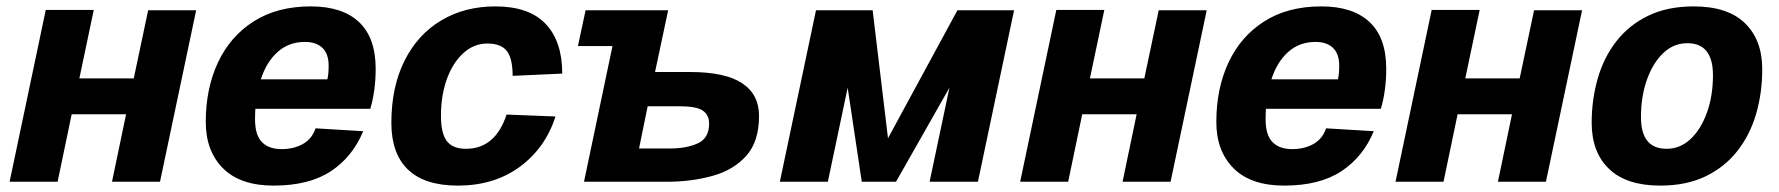

<svg xmlns="http://www.w3.org/2000/svg" viewBox="-20 -568 5558 600"><path d="M10 0 123 -537H273L228 -323H398L443 -536H593L480 0H330L374 -211H204L160 0Z M835 12Q731 12 677 -42Q623 -96 623 -187Q623 -291 661 -372.5Q699 -454 772.5 -501Q846 -548 951 -548Q1050 -548 1102 -499Q1154 -450 1154 -353Q1154 -319 1149.5 -286Q1145 -253 1137 -228H778Q777 -212 777 -195Q777 -146 798.5 -124Q820 -102 860 -102Q898 -102 926.5 -118Q955 -134 966 -167L1115 -158Q1082 -78 1014 -33Q946 12 835 12ZM933 -437Q883 -437 848 -406Q813 -375 795 -320H1003Q1005 -328 1006 -338.5Q1007 -349 1007 -363Q1007 -400 987.5 -418.5Q968 -437 933 -437Z M1411 12Q1307 12 1255 -38Q1203 -88 1203 -184Q1203 -296 1244 -378Q1285 -460 1358.5 -504Q1432 -548 1528 -548Q1633 -548 1685 -493.5Q1737 -439 1737 -338L1582 -331Q1582 -385 1564 -408.5Q1546 -432 1503 -432Q1461 -432 1428 -402Q1395 -372 1376.5 -321Q1358 -270 1358 -206Q1358 -151 1376.5 -127Q1395 -103 1436 -103Q1528 -103 1563 -210L1716 -204Q1684 -105 1604 -46.5Q1524 12 1411 12Z M1805 0 1894 -424H1786L1810 -536H2068L2027 -343H2136Q2246 -343 2299 -308Q2352 -273 2352 -206Q2352 -126 2312.5 -81.5Q2273 -37 2207 -18.5Q2141 0 2063 0ZM1977 -104H2075Q2125 -104 2160.5 -120Q2196 -136 2196 -182Q2196 -209 2176 -222.5Q2156 -236 2102 -236H2004Z M2417 0 2530 -536H2707L2755 -136L2972 -536H3149L3036 0H2885L2947 -294L2780 0H2673L2629 -294L2567 0Z M3168 0 3281 -537H3431L3386 -323H3556L3601 -536H3751L3638 0H3488L3532 -211H3362L3318 0Z M3993 12Q3889 12 3835 -42Q3781 -96 3781 -187Q3781 -291 3819 -372.5Q3857 -454 3930.5 -501Q4004 -548 4109 -548Q4208 -548 4260 -499Q4312 -450 4312 -353Q4312 -319 4307.5 -286Q4303 -253 4295 -228H3936Q3935 -212 3935 -195Q3935 -146 3956.5 -124Q3978 -102 4018 -102Q4056 -102 4084.5 -118Q4113 -134 4124 -167L4273 -158Q4240 -78 4172 -33Q4104 12 3993 12ZM4091 -437Q4041 -437 4006 -406Q3971 -375 3953 -320H4161Q4163 -328 4164 -338.5Q4165 -349 4165 -363Q4165 -400 4145.5 -418.5Q4126 -437 4091 -437Z M4341 0 4454 -537H4604L4559 -323H4729L4774 -536H4924L4811 0H4661L4705 -211H4535L4491 0Z M5168 12Q5063 12 5008.5 -40Q4954 -92 4954 -184Q4954 -257 4973 -323Q4992 -389 5031.5 -439.5Q5071 -490 5131 -519Q5191 -548 5273 -548Q5379 -548 5433 -495.5Q5487 -443 5487 -352Q5487 -278 5468 -212.5Q5449 -147 5409.5 -96.5Q5370 -46 5310 -17Q5250 12 5168 12ZM5188 -103Q5231 -103 5263.5 -134Q5296 -165 5314.5 -217Q5333 -269 5333 -333Q5333 -433 5253 -433Q5210 -433 5177.5 -402Q5145 -371 5126.5 -318.5Q5108 -266 5108 -202Q5108 -103 5188 -103Z"/></svg>

Font: Geist
Style: Bold Italic
Weight: 700
Italic angle: -12°
Designer: Basement.studio, Andrés Briganti, Mateo Zaragoza
Foundry: Basement.studio, Vercel, Andrés Briganti, Guido Ferreyra, Mateo Zaragoza
Version: Version 1.500; ttfautohint (v1.8.4.7-5d5b)